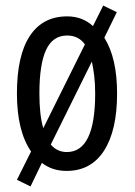

<svg xmlns="http://www.w3.org/2000/svg" viewBox="-20 -606 485 692"><path d="M402 -269Q402 -136 355 -63Q308 10 220 10Q168 10 131 -19L90 66L41 42L92 -60Q41 -134 41 -269Q41 -406 87.5 -476.5Q134 -547 222 -547Q277 -547 315 -512L352 -586L401 -562L356 -470Q402 -397 402 -269ZM122 -269Q122 -191 136 -144L286 -446Q263 -478 222 -478Q170 -478 146 -426Q122 -374 122 -269ZM323 -269Q323 -305 319.5 -333.5Q316 -362 311 -384L163 -85Q186 -58 221 -58Q323 -58 323 -269Z"/></svg>

Font: Noto Sans Kannada ExtraCondensed
Style: Regular
Weight: 400
Width: 2
Designer: Jelle Bosma - Monotype Design Team
Foundry: Monotype Imaging Inc.
Version: Version 2.005; ttfautohint (v1.8.4.7-5d5b)